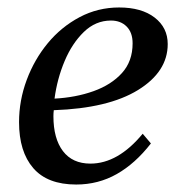

<svg xmlns="http://www.w3.org/2000/svg" viewBox="-20 -482 477 514"><path d="M184 12Q107 12 69 -32Q31 -76 31 -155Q31 -213 51.5 -268Q72 -323 108 -366.5Q144 -410 193 -436Q242 -462 299 -462Q359 -462 394 -435Q429 -408 429 -364Q429 -290 349.5 -241Q270 -192 124 -187Q123 -179 123 -171Q123 -111 148.5 -77.5Q174 -44 222 -44Q296 -44 362 -124L384 -98Q342 -44 292.5 -16Q243 12 184 12ZM277 -427Q236 -427 204.5 -396.5Q173 -366 153 -318.5Q133 -271 126 -218Q183 -221 230.5 -238Q278 -255 306.5 -286.5Q335 -318 335 -366Q335 -395 319 -411Q303 -427 277 -427Z"/></svg>

Font: Petrona Medium
Style: Italic
Weight: 500
Italic angle: -9°
Designer: Ringo R. Seeber
Foundry: Ringo R. Seeber
Version: Version 2.001; ttfautohint (v1.8.3)